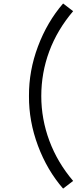

<svg xmlns="http://www.w3.org/2000/svg" viewBox="-20 -894 484 1100"><path d="M399 -830Q308 -723 262.2 -599.8Q216.5 -476.5 216.5 -343.5Q216.5 -212 263 -87Q309.5 37.5 399 142.5L341.5 186.5Q250 81.5 197.5 -59Q145 -199.5 146 -343.5Q145 -488.5 197.5 -628Q250 -768 341.5 -874Z"/></svg>

Font: Russisch Sans
Style: Regular
Weight: 400
Designer: Michael Sharanda (font) & Cristiano Sobral (main changes)
Foundry: Michael Sharanda
Version: Version 2.00;October 25, 2020;FontCreator 13.0.0.2681 64-bit